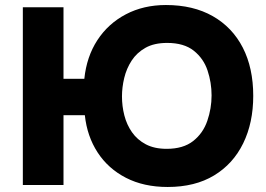

<svg xmlns="http://www.w3.org/2000/svg" viewBox="-20 -737 1061 765"><path d="M648 8Q553 8 482 -28.5Q411 -65 369 -129.5Q327 -194 318 -278H233V0H71V-708H233V-423H316Q325 -511 368 -577Q411 -643 481.5 -680Q552 -717 641 -717Q750 -717 828 -672.5Q906 -628 947.5 -547Q989 -466 989 -355Q989 -248 949 -166Q909 -84 833 -38Q757 8 648 8ZM644 -144Q710 -144 749.5 -175Q789 -206 806 -255.5Q823 -305 823 -357Q823 -408 807 -456Q791 -504 752 -535Q713 -566 646 -566Q594 -566 559.5 -546.5Q525 -527 504.5 -495.5Q484 -464 475 -426.5Q466 -389 466 -353Q466 -314 475.5 -277Q485 -240 506 -210Q527 -180 561 -162Q595 -144 644 -144Z"/></svg>

Font: Onest ExtraBold
Style: Regular
Weight: 800
Designer: Dmitri Voloshin, Andrey Kudryavtsev
Foundry: Dmitri Voloshin, Andrey Kudryavtsev
Version: Version 1.000;gftools[0.9.33]